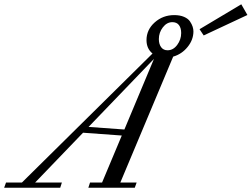

<svg xmlns="http://www.w3.org/2000/svg" viewBox="-84 -883 1184 903"><path d="M874 -716.3 854.5 -745.6 1050.8 -862.8 1079.6 -812.5ZM-64.5 0 -55.7 -24.4H19L633.3 -631.3Q605 -654.3 605 -694.3Q605 -743.2 643.6 -777.6Q682.1 -812 735.4 -812Q762.2 -812 781.5 -803.7Q800.8 -795.4 809.6 -782.2Q818.4 -769 822 -757.6Q825.7 -746.1 825.7 -735.4Q825.7 -695.8 798.3 -662.1Q771 -628.4 730.5 -616.7L481.9 -24.4H558.6L549.8 0H331.5L339.4 -24.4H396L488.8 -245.6L306.6 -258.8L81.1 -24.4H207L199.2 0ZM704.1 -646.5Q730.5 -646.5 749.3 -671.6Q768.1 -696.8 768.1 -727.5Q768.1 -751.5 757.6 -765.1Q747.1 -778.8 726.6 -778.8Q700.7 -778.8 681.9 -754.4Q663.1 -730 663.1 -699.2Q663.1 -675.8 673.8 -661.1Q684.6 -646.5 704.1 -646.5ZM332.5 -286.1 501 -273.9 640.1 -606Z"/></svg>

Font: Elstob 18pt
Style: Italic
Weight: 400
Italic angle: -20°
Designer: Peter S. Baker
Version: Version 1.015